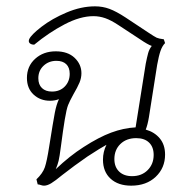

<svg xmlns="http://www.w3.org/2000/svg" viewBox="-20 -580 607 606"><path d="M501 -92Q501 -50 471.5 -22Q442 6 394 6Q353 6 329 -16Q305 -38 305 -76Q305 -101 316 -123Q299 -114 256 -86Q214 -57 177 -28Q154 -9 141.5 -1.5Q129 6 119 6Q114 6 108.5 4Q103 2 99 2L95 -14Q115 -33 121.5 -52Q128 -71 135 -116Q148 -198 153 -224Q158 -250 166 -267Q153 -262 138 -262Q107 -262 86 -281.5Q65 -301 65 -334Q65 -371 91 -394.5Q117 -418 156 -418Q194 -418 215.5 -397.5Q237 -377 237 -349Q237 -334 231 -319.5Q225 -305 211 -281Q200 -261 195 -248.5Q190 -236 184.5 -203Q179 -170 172 -116Q168 -85 165 -72.5Q162 -60 156 -46Q200 -88 244 -116Q292 -147 331 -161.5Q370 -176 408 -178L440 -379Q444 -399 447.5 -412Q451 -425 459 -435Q447 -439 422 -456L355 -500Q331 -516 312.5 -522.5Q294 -529 275 -529Q233 -529 183.5 -503Q134 -477 88 -439Q79 -439 74 -443.5Q69 -448 72 -456Q78 -470 111 -495.5Q144 -521 190 -540.5Q236 -560 280 -560Q304 -560 325.5 -552Q347 -544 376 -525L447 -478Q468 -464 474.5 -461Q481 -458 497 -456L501 -444Q492 -435 486.5 -419Q481 -403 476 -375L450 -210Q446 -186 440 -171Q468 -163 484.5 -143Q501 -123 501 -92ZM144 -291Q169 -291 184.5 -307Q200 -323 200 -347Q200 -367 189 -377.5Q178 -388 158 -388Q134 -388 117.5 -372.5Q101 -357 101 -333Q101 -313 112.5 -302Q124 -291 144 -291ZM465 -91Q465 -116 450.5 -130Q436 -144 410 -144Q379 -144 360 -125.5Q341 -107 341 -78Q341 -53 356 -38.5Q371 -24 397 -24Q427 -24 446 -43Q465 -62 465 -91Z"/></svg>

Font: Thasadith
Style: Italic
Weight: 400
Italic angle: -9°
Designer: Cadson Demak Co.,Ltd.
Foundry: Cadson Demak Co.,Ltd.
Version: Version 1.000; ttfautohint (v1.6)